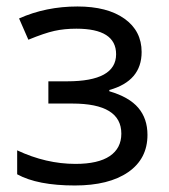

<svg xmlns="http://www.w3.org/2000/svg" viewBox="-20 -565 523 595"><path d="M188 -313Q339.8 -313 339.8 -397Q339.8 -476.1 216.8 -476.1Q179.2 -476.1 148.4 -469.2Q117.7 -462.4 67.9 -441.9L39.1 -507.8Q122.1 -544.9 220.2 -544.9Q312.5 -544.9 365.7 -507.1Q418.9 -469.2 418.9 -403.8Q418.9 -314 318.8 -286.1V-282.2Q380.4 -264.2 408.7 -230.7Q437 -197.3 437 -147Q437 -72.8 377.2 -31.5Q317.4 9.8 211.9 9.8Q96.2 9.8 33.2 -24.9V-99.1Q122.6 -57.1 213.9 -57.1Q284.2 -57.1 320.1 -81.3Q356 -105.5 356 -150.9Q356 -244.1 204.1 -244.1H129.9V-313Z"/></svg>

Font: Open Sans ACDW
Style: acdw
Weight: 400
Foundry: Ascender Corporation
Version: Version 1.10